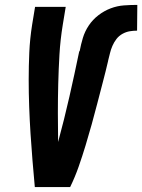

<svg xmlns="http://www.w3.org/2000/svg" viewBox="-20 -763 580 783"><path d="M122 0Q117 -54 112.5 -108.5Q108 -163 104.5 -218Q101 -273 99 -328Q97 -383 97 -438.5Q97 -494 99.5 -549.5Q102 -605 111 -662L123 -735H248L236 -662Q226 -601 222.5 -541Q219 -481 217.5 -421.5Q216 -362 216 -302.5Q216 -243 217 -184Q242 -276 263 -368.5Q284 -461 303 -553L305 -555Q310 -582 318 -608.5Q326 -635 342 -659Q358 -683 381.5 -701Q405 -719 431.5 -729Q458 -739 485.5 -741Q513 -743 540 -743L539 -638Q524 -638 509 -635.5Q494 -633 479.5 -625Q465 -617 455 -604Q445 -591 438.5 -576Q432 -561 428.5 -546Q425 -531 421 -516V-515Q411 -472 399.5 -428.5Q388 -385 377 -342Q366 -299 354 -256Q342 -213 329 -170Q316 -127 301 -84Q286 -41 266 0Z"/></svg>

Font: Iosevka Term Curly Extrabold
Style: Italic
Weight: 800
Italic angle: -9°
Designer: Belleve Invis
Foundry: Belleve Invis
Version: Version 32.3.0